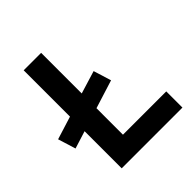

<svg xmlns="http://www.w3.org/2000/svg" viewBox="-188 -737 856 856"><g transform="rotate(-45 240.0 -309.0)"><path d="M93 -234 10 -208 -16 -292 93 -326V-618H203V-362L311 -395L337 -311L203 -269V-102H476V0H93Z"/></g></svg>

Font: Athiti SemiBold
Style: Regular
Weight: 600
Designer: CadsonDemak Team
Foundry: CadsonDemak
Version: Version 1.033